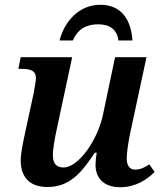

<svg xmlns="http://www.w3.org/2000/svg" viewBox="-20 -776 685 806"><path d="M230 -606H286C306 -654 343 -674 392 -674C440 -674 472 -652 477 -606H536C530 -698 486 -756 401 -756C309 -756 249 -682 230 -606ZM485 10C550 10 598 -23 629 -54L607 -86C584 -71 568 -64 547 -64C525 -64 512 -80 512 -111C512 -139 520 -184 525 -210L595 -536H463L412 -293C390 -189 310 -73 247 -73C212 -73 202 -95 202 -125C202 -152 211 -201 219 -237L283 -536H67L57 -487H71C109 -487 131 -479 131 -447C131 -440 126 -412 122 -388L84 -212C77 -178 67 -135 67 -102C67 -43 95 9 179 9C272 9 321 -49 378 -135H386C383 -118 381 -98 381 -84C381 -33 411 10 485 10Z"/></svg>

Font: Noto Serif SemiBold
Style: Italic
Weight: 600
Italic angle: -12°
Designer: Monotype Design Team
Foundry: Monotype Imaging Inc.
Version: Version 2.014